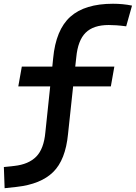

<svg xmlns="http://www.w3.org/2000/svg" viewBox="-60 -762 717 1014"><path d="M-35.6 231.9 -39.6 120.1 15.6 114.3Q91.3 106 131.6 64.9Q171.9 23.9 179.7 -64.5L205.1 -305.7H36.6L55.2 -410.2H216.3L220.7 -454.1Q234.9 -605 311.5 -673.6Q388.2 -742.2 536.6 -742.2Q589.8 -742.2 637.2 -732.4L606.4 -623Q576.7 -627 554.7 -628.4Q532.7 -629.9 514.2 -629.9Q433.1 -629.9 392.1 -589.1Q351.1 -548.3 342.8 -459L337.4 -410.2H543.9L525.4 -305.7H326.2L299.3 -54.2Q286.1 82.5 220.7 146.7Q155.3 210.9 27.3 225.1Z"/></svg>

Font: Cascadia Code NF SemiBold
Style: Italic
Weight: 600
Italic angle: -10°
Monospace: yes
Designer: Aaron Bell
Foundry: Saja Typeworks
Version: Version 2404.023; ttfautohint (v1.8.4)